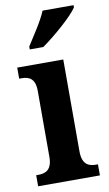

<svg xmlns="http://www.w3.org/2000/svg" viewBox="-87 -810 484 854"><g transform="rotate(-10 154.5 -383.0)"><path d="M83 -619V-606H144C200 -645 287 -721 309 -756V-766H169C151 -721 110 -662 83 -619ZM14 0H293V-50H283C251 -50 222 -62 222 -121V-536H14V-486H26C58 -486 86 -474 86 -419V-120C86 -62 57 -50 24 -50H14Z"/></g></svg>

Font: Noto Serif Armenian Condensed
Style: Bold
Weight: 700
Width: 3
Designer: Monotype Design Team
Foundry: Monotype Imaging Inc.
Version: Version 2.008